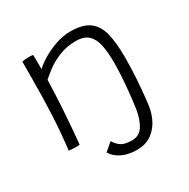

<svg xmlns="http://www.w3.org/2000/svg" viewBox="-160 -676 985 1001"><g transform="rotate(-30 332.5 -175.5)"><path d="M383.5 179Q352.5 179 324.5 171.2Q296.5 163.5 274.8 148.2Q253 133 240 111Q243 108.5 249 103.2Q255 98 262.5 91.5Q270 85 277 79.2Q284 73.5 288 70.5Q300.5 93 321.8 108Q343 123 387 123Q432 123 454.8 86.2Q477.5 49.5 486.5 -5.5L554.5 -5Q551 39 532 81.5Q513 124 476.5 151.5Q440 179 383.5 179ZM138.5 6Q132.5 6.5 125 6.8Q117.5 7 110 7Q101 6.5 90.8 6Q80.5 5.5 74 4.5Q79 -37.5 83.2 -84.2Q87.5 -131 90.5 -190.8Q93.5 -250.5 95 -330.5Q96.5 -410.5 96.5 -519Q104.5 -520.5 114.8 -521.5Q125 -522.5 136.5 -522.5Q143 -522.5 150 -522.2Q157 -522 162.5 -521Q163 -515 163.2 -500Q163.5 -485 163.5 -467Q163.5 -449 163.5 -435Q186 -456 222.8 -478Q259.5 -500 303.5 -515Q347.5 -530 391 -530Q467 -530 505.8 -500Q544.5 -470 558 -412.5Q571.5 -355 571.5 -271Q571.5 -235 569.8 -192Q568 -149 564 -100.2Q560 -51.5 554 1.5Q549.5 2.5 540 3.2Q530.5 4 520 4Q510.5 4 501.5 3.5Q492.5 3 485.5 1.5Q493 -51 498 -100Q503 -149 505.8 -193.2Q508.5 -237.5 508.5 -276Q508.5 -335 499.8 -379.2Q491 -423.5 465.8 -448Q440.5 -472.5 391.5 -472.5Q335.5 -472.5 290.5 -454.2Q245.5 -436 213.5 -412Q181.5 -388 163 -371Q160.5 -283 155.8 -208Q151 -133 146.2 -77.8Q141.5 -22.5 138.5 6Z"/></g></svg>

Font: Grandstander Thin ExtraLight
Style: Regular
Weight: 250
Version: Version 1.200